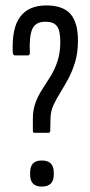

<svg xmlns="http://www.w3.org/2000/svg" viewBox="-20 -681 333 707"><path d="M106 -192Q101 -192 101 -200V-243Q101 -277 111 -303.5Q121 -330 136.5 -353.5Q152 -377 167 -401.5Q182 -426 192 -456.5Q202 -487 202 -527Q202 -569 189.5 -585Q177 -601 147 -601Q110 -601 98.5 -573Q87 -545 90 -487Q90 -477 83 -477H35Q31 -477 29 -480.5Q27 -484 27 -488Q23 -578 54.5 -619.5Q86 -661 150 -661Q212 -661 239.5 -629.5Q267 -598 267 -531Q267 -488 257 -454Q247 -420 232 -392Q217 -364 202 -340Q187 -316 176.5 -293Q166 -270 166 -244L165 -200Q165 -192 158 -192ZM134 6Q112 6 101.5 -5Q91 -16 91 -38V-46Q91 -68 101.5 -79Q112 -90 134 -90Q156 -90 167 -79Q178 -68 178 -46V-38Q178 -16 167 -5Q156 6 134 6Z"/></svg>

Font: Sofia Sans Extra Condensed
Style: Regular
Weight: 400
Designer: Botio Nikoltchev, Ani Petrova
Foundry: lettersoup
Version: Version 4.101